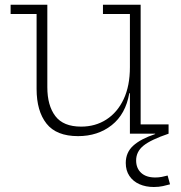

<svg xmlns="http://www.w3.org/2000/svg" viewBox="-20 -548 740 787"><path d="M512.5 -490.5H402V-528.5H556.5V-38H671V0H512.5ZM174 -528.5V-190.5Q174 -115.5 206.8 -72.2Q239.5 -29 312.5 -29Q371 -29 416.2 -58.2Q461.5 -87.5 487 -141.8Q512.5 -196 512.5 -272.5L525 -166H510Q495 -80 438 -35Q381 10 300 10Q211 10 170.5 -41.5Q130 -93 130 -183.5V-490.5H23.5V-528.5ZM667 171.5 677 207.5Q664.5 211 647.8 214.8Q631 218.5 610.5 218.5Q577.5 218.5 551.5 207Q525.5 195.5 510.5 173.2Q495.5 151 495.5 120Q495.5 77 526 49.2Q556.5 21.5 616 1.5V-16L671 0Q598.5 24.5 568.2 49Q538 73.5 538 109.5Q538 141.5 558.5 160.5Q579 179.5 616.5 179.5Q630.5 179.5 643.5 177Q656.5 174.5 667 171.5Z"/></svg>

Font: Hepta Slab ExtraLight Light
Style: Regular
Weight: 300
Version: Version 1.100